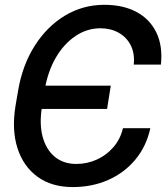

<svg xmlns="http://www.w3.org/2000/svg" viewBox="-20 -757 681 787"><path d="M277.8 9.8Q191.9 9.8 133.8 -32.5Q75.7 -74.7 51.5 -150.1Q27.3 -225.6 43.9 -325.2L54.2 -385.3Q71.8 -489.7 122.1 -569.1Q172.4 -648.4 246.1 -692.9Q319.8 -737.3 407.7 -737.3Q484.9 -737.3 539.8 -707.8Q594.7 -678.2 621.1 -623.3Q647.5 -568.4 639.6 -492.2H528.3Q532.7 -538.6 515.6 -571.8Q498.5 -605 466.1 -623Q433.6 -641.1 391.6 -641.1Q336.4 -641.1 289.1 -609.1Q241.7 -577.1 209 -521Q176.3 -464.8 163.6 -391.1L152.3 -319.3Q140.6 -250.5 154.5 -197.5Q168.5 -144.5 204.1 -114.7Q239.7 -85 293 -85Q336.4 -85 376 -102.5Q415.5 -120.1 444.3 -153.1Q473.1 -186 483.9 -231.4H596.2Q579.6 -156.2 534.4 -102.3Q489.3 -48.3 423.3 -19.3Q357.4 9.8 277.8 9.8ZM116.2 -310.5 131.3 -405.8H434.1L418.9 -310.5Z"/></svg>

Font: Inter Tight Medium
Style: Italic
Weight: 500
Italic angle: -9.39999°
Designer: Rasmus Andersson
Foundry: rsms
Version: Version 3.004